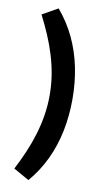

<svg xmlns="http://www.w3.org/2000/svg" viewBox="-102 -876 565 1035"><g transform="rotate(10 180.5 -359.0)"><path d="M46.4 -781.2Q72.5 -730.4 94.3 -679.4Q116.1 -628.5 132 -576.3Q147.9 -524 156.7 -470.2Q165.4 -416.4 165.4 -359.5Q165.4 -302.9 156.7 -249Q147.9 -195 132.2 -142.8Q116.4 -90.6 94.6 -39.7Q72.8 11.3 46.4 62.1L131.7 110.4Q185.9 47.1 221 -27.2Q256.1 -101.5 273.1 -185.3Q290.1 -269 290.1 -359.5Q290.1 -450.6 273.1 -533.7Q256.1 -616.9 221 -691.3Q185.9 -765.7 131.7 -829.3Z"/></g></svg>

Font: Pinar-VF-FD
Style: Regular
Weight: 300
Designer: Amin Abedi
Version: Version 3.0